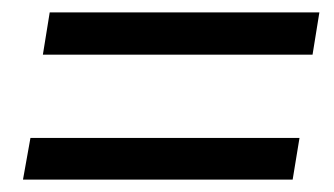

<svg xmlns="http://www.w3.org/2000/svg" viewBox="-20 -442 538 309"><path d="M49 -354 60 -422H494L483 -354ZM17 -153 29 -220H462L451 -153Z"/></svg>

Font: Nunito Sans 10pt Condensed SemiBold
Style: Italic
Weight: 600
Width: 3
Italic angle: -9°
Designer: Vernon Adams
Foundry: Vernon Adams
Version: Version 3.101;gftools[0.9.27]